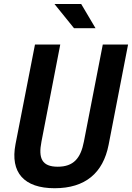

<svg xmlns="http://www.w3.org/2000/svg" viewBox="-20 -960 681 991"><path d="M278 -99.5C196.5 -99.5 177 -143 194 -229L291 -730H160.5L60 -215.5C32 -70 103.5 11.5 262 11.5C420 11.5 512 -67 540.5 -212L641 -730H510.5L413 -229C396.5 -143 359.5 -99.5 278 -99.5ZM473 -814.5 399 -939.5H261L362 -814.5Z"/></svg>

Font: Monaspace Neon SemiBold
Style: Italic
Weight: 600
Italic angle: -11°
Designer: Riley Cran & the Lettermatic Team
Foundry: Lettermatic
Version: Version 1.200 (Monaspace Neon)